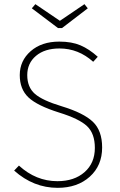

<svg xmlns="http://www.w3.org/2000/svg" viewBox="-20 -893 575 923"><path d="M386 -873 402 -853 278 -758H259L133 -853L150 -873L268 -793ZM265 -693Q325 -693 367 -675Q409 -657 450 -620L428 -596Q357 -660 266 -660Q195 -660 153 -624.5Q111 -589 111 -532Q111 -474 147.5 -442Q184 -410 277 -382Q382 -350 426.5 -307.5Q471 -265 471 -184Q471 -97 411.5 -43.5Q352 10 257 10Q141 10 48 -73L71 -97Q153 -22 256 -22Q337 -22 386.5 -65.5Q436 -109 436 -182Q436 -251 398.5 -286.5Q361 -322 264 -352Q159 -385 117 -424.5Q75 -464 75 -532Q75 -601 127.5 -647Q180 -693 265 -693Z"/></svg>

Font: Fira Sans UltraLight
Style: Regular
Weight: 200
Designer: Carrois Corporate & Edenspiekermann AG
Foundry: Carrois Corporate GbR & Edenspiekermann AG
Version: Version 4.106;PS 004.106;hotconv 1.0.70;makeotf.lib2.5.58329